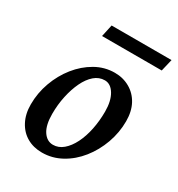

<svg xmlns="http://www.w3.org/2000/svg" viewBox="-148 -692 739 797"><g transform="rotate(30 221.5 -293.0)"><path d="M168.9 7.8Q127.9 7.8 96.7 -10.3Q65.4 -28.3 47.4 -62.5Q29.3 -96.7 29.3 -142.6Q29.3 -197.3 47.9 -248.5Q66.4 -299.8 99.1 -340.8Q131.8 -381.8 174.8 -406.2Q217.8 -430.7 266.6 -430.7Q306.6 -430.7 338.9 -412.1Q371.1 -393.6 389.2 -359.9Q407.2 -326.2 407.2 -279.3Q407.2 -225.6 388.7 -173.8Q370.1 -122.1 337.4 -81.1Q304.7 -40 261.2 -16.1Q217.8 7.8 168.9 7.8ZM192.4 -43Q218.8 -43 240.7 -61.5Q262.7 -80.1 278.8 -112.3Q294.9 -144.5 303.2 -185.5Q311.5 -226.6 311.5 -270.5Q311.5 -321.3 293 -352.1Q274.4 -382.8 246.1 -382.8Q218.8 -382.8 196.8 -363.8Q174.8 -344.7 159.2 -312Q143.6 -279.3 134.8 -238.3Q126 -197.3 126 -153.3Q126 -99.6 144.5 -71.3Q163.1 -43 192.4 -43ZM156.2 -593.8H443.4L429.7 -536.1H143.6Z"/></g></svg>

Font: Crimson Pro Medium
Style: Italic
Weight: 500
Italic angle: -12°
Designer: Jacques Le Bailly
Foundry: Baron von Fonthausen
Version: Version 1.003